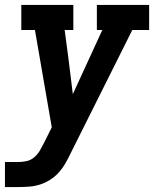

<svg xmlns="http://www.w3.org/2000/svg" viewBox="-24 -540 644 775"><path d="M-4 215V114H48Q65 114 82.5 110.5Q100 107 114 95Q128 83 137 67.5Q146 52 154 36V35L155 34Q155 34 155 34Q155 34 155 34L185 -26L117 -419H62V-520H272V-419H237L253 -298L270 -160L389 -419H367V-520H578V-419H510L261 79Q251 100 239.5 120Q228 140 212.5 157Q197 174 177 186.5Q157 199 135.5 205.5Q114 212 92 213.5Q70 215 48 215Z"/></svg>

Font: Iosevka Etoile Oblique
Style: Bold
Weight: 700
Italic angle: -9°
Designer: Belleve Invis
Foundry: Belleve Invis
Version: Version 15.5.2; ttfautohint (v1.8.4)